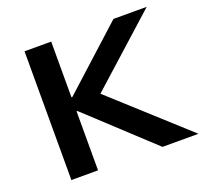

<svg xmlns="http://www.w3.org/2000/svg" viewBox="-122 -847 1047 988"><g transform="rotate(-20 401.5 -352.5)"><path d="M107 0V-705H253V-400H258L594 -705H776L359 -330L371 -392L803 0H606L258 -323H253V0Z"/></g></svg>

Font: Nunito Sans 7pt SemiExpanded
Style: Bold
Weight: 700
Width: 6
Designer: Vernon Adams
Foundry: Vernon Adams
Version: Version 3.101;gftools[0.9.27]